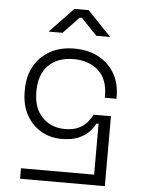

<svg xmlns="http://www.w3.org/2000/svg" viewBox="-61 -736 765 1020"><g transform="rotate(5 322.0 -226.0)"><path d="M558 -245V-232H496V-242Q496 -332 445 -377Q394 -422 314 -422Q228 -422 179.5 -373Q131 -324 131 -237V-229Q131 -146 177.5 -97Q224 -48 300 -48Q344 -48 373 -62.5Q402 -77 418.5 -97.5Q435 -118 445 -137H537V236H85V180H475V-91H463Q452 -68 431 -46Q410 -24 374.5 -9Q339 6 286 6Q225 6 176 -22.5Q127 -51 98 -103.5Q69 -156 69 -228V-238Q69 -308 98.5 -362Q128 -416 182.5 -447Q237 -478 313 -478Q387 -478 442 -448.5Q497 -419 527.5 -366.5Q558 -314 558 -245ZM168 -556 294 -688H370L496 -556H422L338 -644H326L242 -556Z"/></g></svg>

Font: Space 7353
Style: Regular
Weight: 400
Designer: Christine Claussen + Ruben Lyon  (Space 7353)
Version: Version 1.000;FEAKit 1.0